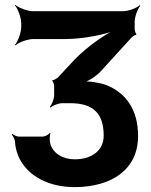

<svg xmlns="http://www.w3.org/2000/svg" viewBox="-20 -574 619 787"><path d="M405 -18C405 46 352 79 287 79C238 79 198 56 186 15C183 4 183 -20 187 -27L184 -29C180 -22 164 -14 153 -14H58C49 -14 36 -20 31 -25L28 -22C33 -17 40 -5 41 4C43 33 50 58 62 80C100 150 181 193 287 193C325 193 360 188 392 179C478 154 546 93 546 -16C546 -125 496 -194 414 -226C386 -236 339 -243 317 -239L318 -235C340 -239 376 -262 396 -285L519 -420C522 -424 535 -432 538 -431L539 -434C536 -436 532 -450 532 -455V-482C531 -503 544 -538 555 -550L553 -553C541 -541 506 -528 484 -528H117C93 -528 56 -542 43 -554L41 -552C53 -539 67 -502 67 -478V-464C67 -440 53 -403 41 -390L43 -388C56 -400 93 -414 117 -414H250C321 -414 416 -433 465 -454L463 -458C414 -437 335 -381 286 -330L216 -255C212 -252 199 -244 196 -246L194 -242C198 -241 202 -226 202 -221V-184C202 -168 192 -144 184 -136L187 -133C195 -141 219 -151 235 -151H268C360 -151 405 -111 405 -18Z"/></svg>

Font: Asimov
Style: Edge
Weight: 500
Designer: Google
Version: Version 2.000980: 2014